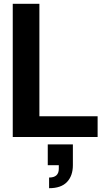

<svg xmlns="http://www.w3.org/2000/svg" viewBox="-20 -720 561 1009"><path d="M47 0V-700H187V-109H493V0ZM238 269V213Q289 213 289 167V148H231V39H363V148Q363 204 332 236.5Q301 269 238 269Z"/></svg>

Font: Host Grotesk Black
Style: Regular
Weight: 900
Designer: Doğukan Karapınar based on Poppins by Indian Type Foundry, Jonny Pinhorn
Foundry: Element Type
Version: Version 1.000; ttfautohint (v1.8.4.7-5d5b);gftools[0.9.33]